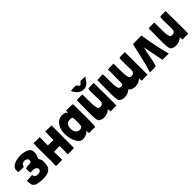

<svg xmlns="http://www.w3.org/2000/svg" viewBox="243 -1833 2999 2999"><g transform="rotate(-45 1742.0 -333.5)"><path d="M46 -118Q44 -145 41 -158Q41 -159 42 -159H43Q61 -158 101 -162Q142 -167 165 -166H166L167 -165Q164 -140 181 -125Q196 -112 222 -109Q247 -106 270 -113Q293 -121 301 -136Q310 -152 304 -170Q297 -189 278 -200Q242 -221 175 -210Q166 -224 168 -259Q171 -301 170 -309V-310Q182 -313 209 -314Q243 -315 253 -316Q303 -321 300 -358Q299 -382 280 -396Q262 -409 237 -409Q211 -410 191 -396Q170 -381 165 -354Q163 -342 104 -346Q85 -347 62 -350Q41 -353 41 -353V-354Q41 -414 45 -421Q61 -463 115 -487Q164 -509 230 -512Q294 -515 348 -499Q405 -483 428 -451Q441 -435 441 -399Q441 -341 426 -315Q411 -289 411 -281Q411 -271 426 -245Q442 -220 441 -209Q441 -197 439 -160Q433 -91 423 -76Q395 -25 330 -9Q267 6 177 -4Q173 -4 125 -14Q96 -20 81 -33Q54 -53 50 -84Q47 -96 46 -118Z M926 -499H909Q872 -498 819 -501Q817 -501 805 -502Q794 -502 791 -502V-501Q785 -433 787 -317Q745 -317 664 -319Q666 -444 667 -496V-499H650Q613 -498 560 -501Q558 -501 545 -502Q535 -502 532 -502V-501Q524 -420 528 -255Q532 -81 526 -1Q531 -3 598 0Q658 2 666 -7Q662 -78 662 -181Q655 -181 789 -184Q791 -69 785 -1Q790 -3 857 0Q917 2 925 -7Q923 -40 926 -496Z M1399 -474V-464Q1397 -406 1400 -252Q1402 -119 1397 -40Q1397 -1 1384 1L1307 -2L1264 1Q1252 -3 1252 -21Q1252 -29 1254 -39Q1256 -50 1256 -56Q1198 2 1124 2Q1054 2 1012 -92Q977 -170 977 -266Q977 -365 1026 -430Q1074 -495 1145 -497Q1190 -497 1207 -491Q1234 -482 1247 -451Q1246 -463 1249 -478Q1251 -496 1251 -502Q1251 -503 1299 -503Q1369 -500 1397 -498Q1399 -482 1399 -474ZM1100 -246Q1100 -200 1124 -170Q1148 -138 1189 -138Q1234 -138 1245 -170Q1251 -188 1251 -259Q1251 -333 1246 -346Q1238 -363 1199 -363Q1120 -363 1106 -299Q1100 -279 1100 -246Z M1705 -39Q1662 -7 1605 -5Q1544 -2 1504 -36Q1479 -59 1481 -230Q1484 -489 1483 -498Q1510 -502 1608 -502Q1611 -472 1610 -390Q1610 -306 1612 -270Q1620 -186 1637 -173Q1638 -173 1639 -172Q1641 -172 1641 -171Q1666 -159 1695 -167Q1733 -178 1736 -225Q1738 -261 1734 -361Q1730 -444 1737 -493V-497Q1763 -504 1792 -503Q1836 -501 1861 -503L1863 -257Q1865 -106 1862 -2Q1827 -5 1792 -2Q1732 -2 1732 -1Q1733 9 1730 -54Q1710 -43 1705 -39ZM1556 -670Q1597 -675 1635 -670Q1639 -670 1658 -647Q1677 -623 1685 -622Q1691 -622 1711 -645Q1732 -669 1736 -670Q1747 -672 1841 -666Q1777 -580 1778 -581Q1739 -540 1682 -540Q1609 -540 1558 -603Q1533 -634 1522 -665Q1522 -665 1556 -670Z M2389 -35Q2346 -3 2289 -1Q2228 2 2188 -32Q2182 -38 2178 -49L2154 -35Q2111 -3 2054 -1Q1993 2 1953 -32Q1928 -55 1930 -225Q1933 -485 1932 -494Q1959 -498 2057 -498Q2060 -468 2059 -386Q2059 -302 2061 -266Q2069 -182 2086 -169Q2087 -168 2088 -168Q2090 -167 2090 -167Q2131 -148 2165 -174Q2164 -223 2167 -343Q2170 -452 2167 -494Q2194 -498 2292 -498Q2295 -468 2294 -386Q2294 -302 2296 -266Q2304 -182 2321 -169Q2322 -168 2323 -168Q2325 -167 2325 -167Q2350 -155 2379 -163Q2417 -174 2420 -221Q2422 -259 2418 -356Q2415 -441 2421 -489V-493Q2447 -500 2476 -499Q2520 -497 2545 -499L2547 -253Q2549 -102 2546 2Q2511 -1 2476 2Q2416 2 2416 3Q2417 13 2414 -50Q2394 -39 2389 -35Z M2810 -342Q2796 -304 2772 -172Q2749 -43 2732 -1Q2718 -1 2669 2Q2630 4 2598 2Q2630 -86 2665 -242Q2711 -452 2723 -498Q2736 -500 2911 -500Q2960 -199 3015 3Q2991 0 2944 2Q2897 2 2876 0Q2805 -356 2810 -342Z M3293 -39Q3250 -7 3193 -5Q3132 -2 3092 -36Q3067 -59 3069 -230Q3072 -489 3071 -498Q3098 -502 3196 -502Q3199 -472 3198 -390Q3198 -306 3200 -270Q3208 -186 3225 -173Q3226 -173 3227 -172Q3229 -172 3229 -171Q3254 -159 3283 -167Q3321 -178 3324 -225Q3326 -261 3322 -361Q3318 -444 3325 -493V-497Q3351 -504 3380 -503Q3424 -501 3449 -503L3451 -257Q3453 -106 3450 -2Q3415 -5 3380 -2Q3320 -2 3320 -1Q3321 9 3318 -54Q3298 -43 3293 -39Z"/></g></svg>

Font: Londrina Solid
Style: Regular
Weight: 400
Designer: Marcelo Magalhaes
Foundry: Marcelo Magalh„es
Version: Version 1.001 2011